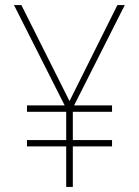

<svg xmlns="http://www.w3.org/2000/svg" viewBox="-20 -734 545 754"><path d="M253 -337 441 -714H470L271 -320H420V-295H266V-184H420V-159H266V0H240V-159H86V-184H240V-295H86V-320H234L35 -714H64Z"/></svg>

Font: Noto Sans SemiCondensed Thin
Style: Regular
Weight: 100
Width: 4
Designer: Monotype Design Team
Foundry: Monotype Imaging Inc.
Version: Version 2.013; ttfautohint (v1.8.4.7-5d5b)